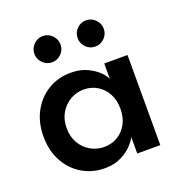

<svg xmlns="http://www.w3.org/2000/svg" viewBox="-116 -711 774 822"><g transform="rotate(-20 271.0 -299.5)"><path d="M375.5 0V-76Q371.5 -64 352.8 -43Q334 -22 301.8 -5Q269.5 12 225.5 12Q168 12 122 -15.5Q76 -43 49.5 -92Q23 -141 23 -205Q23 -269 49.5 -318Q76 -367 122 -394.8Q168 -422.5 225.5 -422.5Q268.5 -422.5 300 -407.5Q331.5 -392.5 350.8 -373Q370 -353.5 374.5 -339V-410.5H480.5V0ZM128.5 -205Q128.5 -165.5 146 -136Q163.5 -106.5 191.8 -90.5Q220 -74.5 252.5 -74.5Q287.5 -74.5 314.8 -91Q342 -107.5 357.8 -136.8Q373.5 -166 373.5 -205Q373.5 -244 357.8 -273.2Q342 -302.5 314.8 -319.2Q287.5 -336 252.5 -336Q220 -336 191.8 -319.8Q163.5 -303.5 146 -274Q128.5 -244.5 128.5 -205ZM364 -491.5Q339 -491.5 321.8 -509.2Q304.5 -527 304.5 -551Q304.5 -575.5 321.8 -593.2Q339 -611 364 -611Q388 -611 405.8 -593.2Q423.5 -575.5 423.5 -551Q423.5 -526.5 405.8 -509Q388 -491.5 364 -491.5ZM167 -491.5Q142.5 -491.5 125 -509.2Q107.5 -527 107.5 -551Q107.5 -575.5 125 -593.2Q142.5 -611 167 -611Q191.5 -611 209 -593.2Q226.5 -575.5 226.5 -551Q226.5 -526.5 209 -509Q191.5 -491.5 167 -491.5Z"/></g></svg>

Font: League Spartan Medium
Style: Regular
Weight: 500
Foundry: The League of Moveable Type
Version: Version 2.002